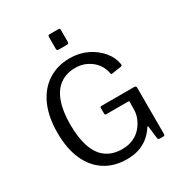

<svg xmlns="http://www.w3.org/2000/svg" viewBox="-219 -1101 1177 1259"><g transform="rotate(-30 369.5 -472.0)"><path d="M375 10Q279 10 209 -35.5Q139 -81 102 -165.5Q65 -250 65 -368Q65 -489 104 -575Q143 -661 214 -706.5Q285 -752 379 -752Q449 -752 507.5 -724Q566 -696 604.5 -650Q643 -604 651 -552Q652 -544 650.5 -541Q649 -538 643 -536L571 -525Q566 -524 563.5 -526.5Q561 -529 560 -535Q553 -575 528 -607.5Q503 -640 464.5 -659.5Q426 -679 378 -679Q310 -679 262 -644.5Q214 -610 189.5 -541.5Q165 -473 165 -374Q165 -270 189.5 -200.5Q214 -131 262.5 -97Q311 -63 380 -63Q429 -63 465 -79.5Q501 -96 525 -123.5Q549 -151 562 -182.5Q575 -214 576 -244L577 -304Q579 -314 567 -314H404Q398 -314 395.5 -316.5Q393 -319 393 -325V-368Q393 -377 403 -377H651Q658 -377 662 -373.5Q666 -370 666 -364V-13Q666 -6 663 -3Q660 0 654 0H631Q624 0 619.5 -2Q615 -4 613 -12L602 -105Q601 -109 598.5 -109Q596 -109 593 -104Q574 -74 545 -48Q516 -22 474 -6Q432 10 375 10ZM422 -941V-853Q422 -844 418.5 -840.5Q415 -837 404 -837H346Q337 -837 334 -840Q331 -843 331 -851V-940Q331 -954 343 -954H411Q422 -954 422 -941Z"/></g></svg>

Font: Libre Franklin Thin
Style: Regular
Weight: 400
Version: Version 3.000